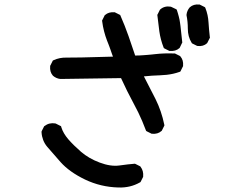

<svg xmlns="http://www.w3.org/2000/svg" viewBox="-20 -790 1040 869"><path d="M516.1 58.6Q436 56.6 364.7 22.5Q293.9 -11.7 253.9 -56.6Q215.3 -100.1 193.8 -125.5Q188 -132.3 183.3 -140.1Q178.7 -147.9 175.5 -156.2Q172.4 -164.6 170.4 -173.3Q168.5 -182.1 168 -191.9V-194.3L168.9 -196.8L178.7 -216.3L179.7 -218.3L181.6 -219.7Q202.6 -235.8 230 -231.4L231.4 -231L232.9 -230.5L252.4 -220.7L256.3 -218.8L257.3 -214.8Q261.7 -200.2 269.8 -186.5Q277.8 -172.9 289.1 -159.7Q312.5 -132.8 347.2 -102.5Q364.3 -87.9 385.3 -75.7Q406.2 -63.5 431.2 -54.2Q480.5 -35.6 520 -41Q562.5 -46.9 587.9 -48.8H590.8L593.3 -47.9L612.8 -38.1L614.7 -37.1L616.2 -35.2Q630.4 -16.6 627.9 8.8V10.7L627 12.2L617.2 31.7L615.7 34.2L613.3 35.6Q569.8 60.5 516.1 58.6ZM664.6 -185.5 645 -195.3 641.6 -197.3 640.1 -200.7Q632.3 -221.2 623.8 -241.5Q615.2 -261.7 605.5 -281.7Q595.7 -301.8 585 -321.3Q554.2 -378.4 527.8 -436.5L253.9 -432.6H253.4H252.9Q243.7 -433.6 235.4 -437.3Q227.1 -440.9 220.2 -446.8L219.7 -447.3L219.2 -447.8Q204.6 -464.4 207 -490.2V-492.2L208 -493.7L217.8 -513.2L219.2 -516.1L222.7 -517.6Q250 -530.3 282.2 -529.3Q310.5 -528.3 491.2 -533.7Q488.3 -541.5 485.6 -549.1Q482.9 -556.6 480.5 -564Q478 -571.3 475.3 -578.4Q472.7 -585.4 470 -592.3Q467.3 -599.1 464.4 -606.4Q456.5 -627 450.9 -648.9Q445.3 -670.9 442.4 -693.8L441.9 -696.8L443.4 -699.7L453.1 -719.2L454.1 -721.2L455.6 -722.2Q472.2 -736.8 498 -734.4H500L501.5 -733.4L521 -723.6L523.9 -722.2L525.4 -718.8Q545.4 -673.3 562 -626Q577.1 -582 591.8 -538.6Q602.5 -538.6 612.3 -539.1Q622.1 -539.6 631.3 -540.3Q640.6 -541 649.2 -541.7Q657.7 -542.5 665.8 -543.2Q673.8 -543.9 681.6 -544.9Q723.1 -549.8 770 -547.9H772L773.9 -546.9L793.5 -537.1L795.4 -536.1L796.4 -534.7Q811 -518.1 808.6 -492.2V-490.2L807.6 -488.8L797.9 -469.2L795.9 -465.8L792 -464.4Q778.3 -459.5 763.9 -456.3Q749.5 -453.1 734.6 -451.4Q719.7 -449.7 704.1 -449.2Q667.5 -448.2 631.3 -444.3Q645.5 -417 658.2 -391.8Q670.9 -366.7 683.6 -342.3Q697.3 -314.9 707.3 -285.6Q717.3 -256.3 723.6 -225.6L724.1 -222.2L722.7 -219.2L712.9 -199.7L711.9 -197.8L710.4 -196.8Q693.8 -182.1 668 -184.6H666ZM744.6 -560.5 725.1 -570.3 721.7 -572.3 720.2 -575.7Q706.5 -610.8 701.2 -647.9Q696.3 -684.6 692.4 -719.7L691.9 -722.7L693.4 -725.1L703.1 -744.6L704.1 -746.1L705.6 -747.6Q724.6 -764.2 752.4 -759.8L753.9 -759.3L755.4 -758.8L775.9 -749L779.3 -747.1L780.8 -743.7Q783.2 -736.8 785.2 -729.7Q787.1 -722.7 789.1 -715.6Q791 -708.5 792.5 -701.2Q793.9 -693.8 794.9 -686.5Q795.9 -679.2 796.9 -671.9Q800.8 -635.7 804.7 -600.6L805.2 -598.1L803.7 -595.2L793.9 -574.7L793 -573.2L791.5 -571.8Q774.9 -557.1 748 -559.6H746.1ZM870.6 -583 851.1 -592.8 848.6 -594.2 847.2 -596.7Q830.1 -624 830.1 -660.2Q830.1 -692.4 824.2 -720.7V-722.2V-723.6Q825.2 -732.9 828.9 -741.2Q832.5 -749.5 838.4 -756.3L838.9 -756.8L839.4 -757.3Q856 -772 881.8 -769.5H883.8L885.3 -768.6L904.8 -758.8L908.2 -756.8L909.7 -753.4Q921.9 -722.7 923.8 -688Q925.8 -655.3 929.7 -622.1L930.2 -619.1L928.7 -616.7L918.9 -597.2L918 -595.7L917 -594.2Q899.9 -578.6 873.5 -582L872.1 -582.5Z"/></svg>

Font: NaikaiFont
Style: Bold
Weight: 700
Version: Version 1.89